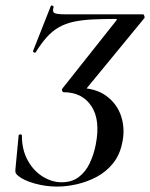

<svg xmlns="http://www.w3.org/2000/svg" viewBox="-20 -678 555 710"><path d="M191 12Q149 12 108 0.5Q67 -11 47 -28Q41 -33 38.5 -37.5Q36 -42 37 -52L49 -178Q50 -181 55.5 -181Q61 -181 61 -176Q61 -124 82.5 -85Q104 -46 138 -25Q172 -4 208 -4Q246 -4 271.5 -23.5Q297 -43 312 -75Q327 -107 334 -143Q352 -234 318 -285.5Q284 -337 215 -337Q212 -337 210 -342Q208 -347 211 -351L410 -602Q415 -608 408 -608Q359 -608 320.5 -606Q282 -604 252 -597.5Q222 -591 197.5 -577Q173 -563 152.5 -540Q132 -517 111 -483Q110 -482 105.5 -484.5Q101 -487 102 -489L168 -656Q169 -659 174 -657Q179 -655 178 -651Q173 -635 181 -630Q189 -625 224 -625Q252 -625 282.5 -625Q313 -625 348.5 -625Q384 -625 423.5 -625Q463 -625 509 -625Q512 -625 514 -618.5Q516 -612 513 -610L292 -341L268 -353Q333 -353 373.5 -323Q414 -293 428.5 -246.5Q443 -200 432 -150Q423 -105 398 -74Q373 -43 338.5 -24.5Q304 -6 265.5 3Q227 12 191 12Z"/></svg>

Font: Cormorant SemiBold
Style: Italic
Weight: 600
Italic angle: -10°
Designer: Christian Thalmann (Catharsis Fonts)
Foundry: Catharsis Fonts
Version: Version 4.000